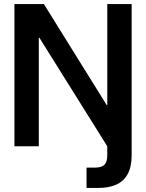

<svg xmlns="http://www.w3.org/2000/svg" viewBox="-20 -720 719 945"><path d="M51 0V-700H196L505 -203H508V-700H628V44Q628 102 608 137.5Q588 173 551.5 189Q515 205 464 205H406V105H446Q480 105 494 91Q508 77 508 44V0L174 -534H171V0Z"/></svg>

Font: DM Sans 36pt SemiBold
Style: Regular
Weight: 600
Designer: Colophon Foundry, Jonny Pinhorn
Foundry: Colophon Foundry
Version: Version 4.004;gftools[0.9.30]